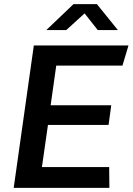

<svg xmlns="http://www.w3.org/2000/svg" viewBox="-20 -905 640 925"><path d="M46 0 143 -686H599L570 -589H251L224 -398H516L503 -303H211L182 -100H506L507 0ZM203 -760 334 -885H447L548 -760H451L373 -859H408L299 -760Z"/></svg>

Font: Chivo Mono Medium
Style: Italic
Weight: 500
Italic angle: -8.05°
Monospace: yes
Designer: Hector Gatti
Foundry: Omnibus-Type
Version: Version 1.008